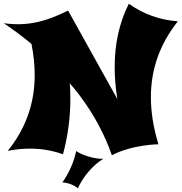

<svg xmlns="http://www.w3.org/2000/svg" viewBox="-30 -786 963 1018"><path d="M913 -673C817 -680 731 -711 653 -766C601 -663 578 -550 578 -430C578 -375 583 -319 592 -261L331 -730C209 -669 111 -646 -10 -663C46 -625 95 -588 137 -553C148 -496 154 -441 154 -389C154 -234 104 -101 11 14C51 6 91 2 129 2C190 2 248 12 304 32C330 -65 343 -163 343 -262C343 -289 342 -317 340 -345C343 -341 345 -338 345 -338C345 -338 487 -185 563 37C673 -20 810 -21 810 -21C783 -109 770 -193 770 -271C770 -423 820 -556 913 -673ZM518 56C469 58 403 35 374 15C361 77 335 132 301 181C337 184 364 197 383 212C411 150 464 88 518 56Z"/></svg>

Font: Shojumaru
Style: Regular
Weight: 400
Designer: Astigmatic (AOETI)
Foundry: Astigmatic (AOETI)
Version: Version 1.000